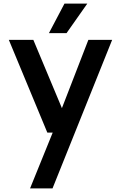

<svg xmlns="http://www.w3.org/2000/svg" viewBox="-20 -770 666 1060"><path d="M347.2 -586.9H250L335.9 -750H461.9ZM599.1 -549.8 270 270H146L271 -38.1H241.2L28.8 -549.8H164.1L321.8 -172.9L467.8 -549.8Z"/></svg>

Font: Oakes Grotesk
Style: SemiBold
Weight: 600
Designer: Samuel Oakes
Foundry: Samuel Oakes
Version: Version 1.0 | wf-rip DC20170320